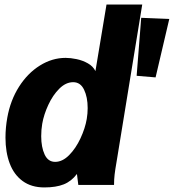

<svg xmlns="http://www.w3.org/2000/svg" viewBox="-20 -810 762 841"><path d="M4 -207Q4 -250.5 12 -295Q25.5 -370.5 63.2 -430Q101 -489.5 154.8 -523Q208.5 -556.5 267.5 -556.5Q289 -556.5 315.5 -551Q342 -545.5 365 -532.5Q388 -519.5 398 -498.5L446.5 -790H603L493 -116L490 -98Q484.5 -66.5 482 -45.2Q479.5 -24 479.5 0H323L317 -48Q293 -16 259.2 -2.5Q225.5 11 174 11Q117.5 11 79.2 -17Q41 -45 22.5 -94.2Q4 -143.5 4 -207ZM360 -289Q364 -313 364 -336.5Q364 -384.5 348.2 -417.2Q332.5 -450 300.5 -450Q268.5 -450 240 -421.8Q211.5 -393.5 191.8 -351Q172 -308.5 165 -268Q160.5 -242 160.5 -213.5Q160.5 -165.5 175.5 -133.2Q190.5 -101 221.5 -101Q253.5 -101 282.8 -130.5Q312 -160 332.5 -204Q353 -248 360 -289ZM578.5 -478 598.5 -732 721.5 -727 661.5 -471Z"/></svg>

Font: JuliaMono Black
Style: Italic
Weight: 900
Italic angle: -9°
Monospace: yes
Designer: cormullion
Foundry: corm
Version: Version 0.057; ttfautohint (v1.8.4)